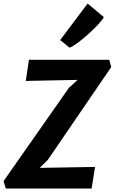

<svg xmlns="http://www.w3.org/2000/svg" viewBox="-42 -1094 665 1114"><path d="M-8 0 -21.5 -43 357.5 -584 408.5 -630.5 107.5 -624.5 126 -747H592L603.5 -705L235.5 -166.5L188.5 -120L509.5 -125.5L489.5 0ZM362 -817.5 307 -861.5 466.5 -1073.5 560.5 -994.5Q553 -979.5 528.2 -952.8Q503.5 -926 471.5 -897.2Q439.5 -868.5 409.8 -846.2Q380 -824 362 -817.5Z"/></svg>

Font: Merriweather Sans Italic
Style: Bold
Weight: 700
Italic angle: -7.5°
Designer: Eben Sorkin
Foundry: Eben Sorkin
Version: Version 1.008; ttfautohint (v1.7.19-72a1) -l 8 -r 50 -G 200 